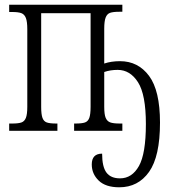

<svg xmlns="http://www.w3.org/2000/svg" viewBox="-20 -556 724 816"><path d="M370 143Q370 97 414 97Q414 153 432.5 177.5Q451 202 490 202Q541 202 570.5 149.5Q600 97 600 -29Q600 -154 566.5 -206.5Q533 -259 480 -259Q449 -259 423 -250V-102Q423 -70 429 -55.5Q435 -41 448 -36Q461 -31 489 -31H500V0H295V-31H301Q328 -31 341 -35.5Q354 -40 359.5 -55Q365 -70 365 -102V-500H155V-102Q155 -70 160.5 -55Q166 -40 179 -35.5Q192 -31 219 -31H224V0H19V-31H32Q58 -31 71 -35.5Q84 -40 90 -55Q96 -70 96 -102V-432Q96 -464 90 -479.5Q84 -495 71 -500Q58 -505 32 -505H19V-536H500V-506H487Q461 -506 448 -501.5Q435 -497 429 -481.5Q423 -466 423 -434V-286Q453 -296 490 -296Q567 -296 613.5 -233.5Q660 -171 660 -35Q660 109 613.5 174.5Q567 240 487 240Q429 240 399.5 211.5Q370 183 370 143Z"/></svg>

Font: Noto Serif CondLight
Style: Regular
Weight: 300
Width: 3
Designer: Monotype Design Team
Foundry: Monotype Imaging Inc.
Version: Version 1.001